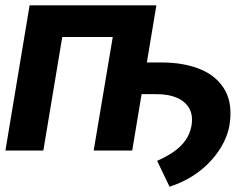

<svg xmlns="http://www.w3.org/2000/svg" viewBox="-22 -566 934 722"><path d="M411.3 -211.9 431.1 -331.1H584.8Q670 -331.2 732.5 -305.1Q794.9 -278.9 824.5 -225.9Q854 -172.9 840.4 -92.2Q835.3 -62.8 819 -30.1Q802.7 2.5 775 34.2Q747.4 65.8 707.8 92.4Q668.2 118.9 615.6 136.1L568.9 38.9Q604 23.2 630.6 5Q657.2 -13.3 674.5 -37Q691.7 -60.7 697.9 -92.2Q704.8 -132.7 689.2 -159.3Q673.5 -185.9 641.2 -199.2Q608.9 -212.4 565 -211.9ZM-1.6 0 89.3 -545.9H566L475.2 0H330.3L402 -426.8H212.1L141 0Z"/></svg>

Font: Inter Tight
Style: Italic
Weight: 400
Italic angle: -9.39999°
Designer: Rasmus Andersson
Foundry: rsms
Version: Version 3.002